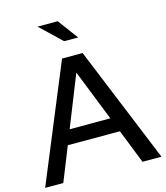

<svg xmlns="http://www.w3.org/2000/svg" viewBox="-131 -1016 963 1115"><g transform="rotate(-15 350.5 -458.0)"><path d="M0.8 0 289.9 -700H413.5L700 0H586L505.1 -205H191.9L109.9 0ZM226.2 -291.9H471L348.9 -599.8ZM327.9 -794 200.2 -915.9H321.6L412.1 -794Z"/></g></svg>

Font: Red Hat Display VF
Style: Regular
Weight: 300
Designer: Pentagram, MCKL
Foundry: Pentagram, MCKL
Version: Version 1.023